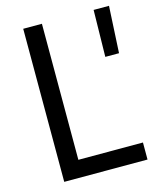

<svg xmlns="http://www.w3.org/2000/svg" viewBox="-109 -796 713 872"><g transform="rotate(-15 247.0 -360.0)"><path d="M84 -719.7H171.9V-80.1H475.6V0H84ZM415 -719.7H487.3L475.6 -500H411.1Z"/></g></svg>

Font: Reddit Sans Strawberry
Style: Regular
Weight: 400
Designer: Stephen Hutchings
Foundry: Reddit
Version: Version 1.013